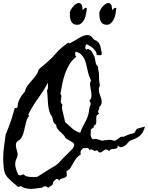

<svg xmlns="http://www.w3.org/2000/svg" viewBox="-40 -1172 954 1237"><path d="M894.5 -356.4Q887.7 -334 879.4 -319.8Q871.1 -305.7 859.9 -296.4Q848.6 -287.1 833.5 -279.8Q818.4 -272.5 797.9 -265.6L796.9 -264.6H795.9Q785.2 -252 770.5 -237.8Q755.9 -223.6 734.4 -223.6Q729.5 -225.6 726.1 -229Q722.7 -232.4 718.8 -234.4Q717.8 -229.5 717.8 -226.1Q717.8 -222.7 714.8 -218.8Q710 -213.9 703.1 -213.4Q696.3 -212.9 689 -212.4Q681.6 -211.9 674.8 -210Q668 -208 664.1 -199.2L662.1 -200.2Q646.5 -211.9 637.7 -208Q628.9 -204.1 621.6 -197.8Q614.3 -191.4 606.9 -189.5Q599.6 -187.5 586.9 -202.1Q585.9 -203.1 585.9 -203.6Q585.9 -204.1 585 -205.1L582 -203.1Q574.2 -198.2 568.8 -200.2Q563.5 -202.1 558.1 -205.1Q552.7 -208 547.9 -209.5Q543 -210.9 537.1 -204.1Q536.1 -205.1 536.1 -207Q532.2 -216.8 525.9 -217.8Q519.5 -218.8 509.8 -217.8H496.1Q489.3 -210 483.9 -205.1Q478.5 -200.2 478.5 -186.5Q478.5 -184.6 479.5 -181.6Q480.5 -178.7 480.5 -176.8L478.5 -175.8Q460 -163.1 451.7 -152.3Q443.4 -141.6 431.6 -121.1Q421.9 -102.5 413.6 -89.8Q405.3 -77.1 386.7 -66.4Q392.6 -55.7 389.6 -45.9Q389.6 -44.9 390.1 -43.5Q390.6 -42 390.6 -41Q386.7 -31.2 379.9 -28.3Q373 -25.4 366.2 -23.9Q359.4 -22.5 352.5 -20Q345.7 -17.6 341.8 -8.8Q338.9 -11.7 335.9 -15.1Q333 -18.6 328.1 -18.6Q324.2 -19.5 320.8 -17.1Q317.4 -14.6 314 -11.7Q310.5 -8.8 307.6 -4.9Q304.7 -1 301.8 1Q302.7 17.6 291 23.9Q279.3 30.3 269.5 38.1Q252 18.6 230.5 37.1Q212.9 39.1 194.8 42Q176.8 44.9 159.2 44.9Q141.6 44.9 125 41Q108.4 37.1 92.8 26.4Q87.9 31.2 83.5 31.2Q79.1 31.2 73.2 31.2Q67.4 23.4 60.1 18.1Q52.7 12.7 44.9 5.9Q32.2 -4.9 18.1 -19Q3.9 -33.2 -3.9 -46.9Q-13.7 -66.4 -16.6 -97.2Q-19.5 -127.9 -19.5 -149.4Q-19.5 -188.5 -14.2 -226.1Q-8.8 -263.7 -3.9 -301.8V-302.7Q6.8 -330.1 17.6 -357.9Q28.3 -385.7 37.1 -414.1Q42 -428.7 45.9 -444.3Q49.8 -460 54.7 -474.6L55.7 -475.6Q62.5 -475.6 65.4 -476.1Q68.4 -476.6 73.2 -481.4Q73.2 -508.8 87.4 -535.6Q101.6 -562.5 121.1 -582V-583Q125 -603.5 137.7 -620.6Q150.4 -637.7 164.6 -653.3Q178.7 -668.9 191.4 -686Q204.1 -703.1 209 -723.6L210 -724.6Q215.8 -731.4 222.7 -736.8Q229.5 -742.2 237.3 -748Q254.9 -763.7 272 -778.8Q289.1 -793.9 304.7 -810.5Q317.4 -825.2 327.6 -836.4Q337.9 -847.7 348.6 -857.4Q359.4 -867.2 371.6 -877Q383.8 -886.7 400.4 -897.5L401.4 -898.4L407.2 -891.6Q418 -898.4 428.2 -903.3Q438.5 -908.2 449.2 -915Q457 -919.9 467.3 -926.3Q477.5 -932.6 488.3 -937.5Q499 -942.4 510.3 -944.8Q521.5 -947.3 532.2 -945.3Q546.9 -941.4 552.7 -932.6Q558.6 -923.8 569.3 -914.1Q582 -911.1 589.8 -903.8Q597.7 -896.5 602.1 -886.2Q606.4 -876 608.9 -864.7Q611.3 -853.5 613.3 -841.8Q614.3 -836.9 615.2 -832.5Q616.2 -828.1 616.2 -823.2Q612.3 -815.4 602.1 -816.4Q591.8 -817.4 585 -817.4L583 -816.4Q584 -828.1 577.6 -838.9Q571.3 -849.6 561.5 -858.9Q551.8 -868.2 540.5 -875Q529.3 -881.8 519.5 -886.7Q512.7 -884.8 510.7 -875.5Q508.8 -866.2 508.8 -861.3L518.6 -850.6Q520.5 -852.5 521.5 -853.5Q522.5 -854.5 524.4 -856.4Q530.3 -858.4 534.7 -853Q539.1 -847.7 543 -849.6H543.9Q551.8 -838.9 561 -822.3Q570.3 -805.7 572.3 -792Q574.2 -778.3 577.1 -765.6Q580.1 -752.9 591.8 -743.2Q590.8 -732.4 594.2 -717.8Q597.7 -703.1 597.7 -691.4Q597.7 -672.9 598.6 -657.2Q599.6 -641.6 603.5 -623V-622.1Q601.6 -617.2 599.1 -608.9Q596.7 -600.6 596.7 -594.7Q596.7 -579.1 602.5 -564.5Q608.4 -549.8 612.3 -536.1Q616.2 -522.5 614.7 -508.8Q613.3 -495.1 598.6 -481.4Q601.6 -473.6 596.7 -465.8Q591.8 -458 591.8 -450.2Q591.8 -446.3 594.7 -443.8Q597.7 -441.4 599.6 -438.5Q584 -433.6 581.5 -423.3Q579.1 -413.1 580.1 -401.4Q581.1 -389.6 579.6 -378.9Q578.1 -368.2 563.5 -361.3Q563.5 -358.4 564.5 -356.4Q564.5 -351.6 561.5 -349.1Q558.6 -346.7 554.7 -344.7Q550.8 -342.8 547.9 -340.3Q544.9 -337.9 544.9 -333Q544.9 -326.2 544.4 -317.4Q543.9 -308.6 544.4 -300.8Q544.9 -293 548.3 -286.1Q551.8 -279.3 559.6 -275.4H563.5Q575.2 -277.3 582 -276.4Q588.9 -275.4 599.6 -271.5Q607.4 -268.6 615.2 -266.1Q623 -263.7 630.9 -268.6Q638.7 -267.6 645.5 -269Q652.3 -270.5 658.7 -271Q665 -271.5 672.4 -271Q679.7 -270.5 689.5 -266.6L690.4 -265.6Q702.1 -264.6 709.5 -269.5Q716.8 -274.4 723.1 -279.8Q729.5 -285.2 736.3 -289.1Q743.2 -293 752.9 -291L753.9 -290Q768.6 -296.9 783.2 -302.7Q797.9 -308.6 813.5 -311.5Q823.2 -314.5 826.2 -316.9Q829.1 -319.3 830.6 -322.8Q832 -326.2 834 -331.1Q835.9 -335.9 843.8 -342.8Q857.4 -346.7 869.6 -350.1Q881.8 -353.5 894.5 -356.4ZM546.9 -652.3Q538.1 -669.9 532.2 -688.5Q526.4 -707 522.5 -726.6Q518.6 -745.1 514.2 -762.2Q509.8 -779.3 502.4 -794.4Q495.1 -809.6 482.9 -820.8Q470.7 -832 451.2 -838.9L448.2 -839.8Q444.3 -833 444.3 -823.7Q444.3 -814.5 450.2 -807.6L451.2 -805.7Q450.2 -805.7 450.2 -805.2Q450.2 -804.7 449.2 -804.7Q423.8 -784.2 407.2 -756.8Q390.6 -729.5 379.4 -698.2Q368.2 -667 361.8 -634.3Q355.5 -601.6 349.6 -571.3L348.6 -570.3Q350.6 -565.4 353 -561.5Q355.5 -557.6 355.5 -551.8Q355.5 -543 354 -536.6Q352.5 -530.3 351.6 -523.9Q350.6 -517.6 352.5 -511.7Q354.5 -505.9 361.3 -499Q362.3 -495.1 360.8 -490.7Q359.4 -486.3 359.4 -481.4Q359.4 -471.7 362.8 -457.5Q366.2 -443.4 369.6 -428.7Q373 -414.1 376 -402.3Q378.9 -390.6 378.9 -385.7Q401.4 -366.2 422.9 -346.7Q444.3 -327.1 473.6 -317.4L476.6 -316.4Q483.4 -336.9 493.2 -355.5Q502.9 -374 512.2 -392.1Q521.5 -410.2 527.8 -430.2Q534.2 -450.2 535.2 -474.6H536.1Q537.1 -483.4 540 -488.8Q543 -494.1 543.9 -499Q544.9 -503.9 543.5 -509.3Q542 -514.6 535.2 -522.5L536.1 -523.4Q548.8 -536.1 549.3 -552.7Q549.8 -569.3 546.4 -586.9Q543 -604.5 540.5 -621.1Q538.1 -637.7 545.9 -651.4ZM438.5 -237.3Q437.5 -248 428.7 -254.4Q419.9 -260.7 409.2 -266.1Q398.4 -271.5 388.7 -277.8Q378.9 -284.2 376 -294.9Q371.1 -299.8 365.7 -305.7Q360.4 -311.5 355.5 -316.4Q350.6 -320.3 344.2 -326.2Q337.9 -332 333 -338.4Q328.1 -344.7 324.7 -352.1Q321.3 -359.4 322.3 -367.2L321.3 -368.2Q309.6 -375 305.7 -383.8Q301.8 -392.6 300.3 -400.9Q298.8 -409.2 296.9 -417Q294.9 -424.8 287.1 -431.6Q278.3 -449.2 274.4 -468.3Q270.5 -487.3 269 -507.8Q267.6 -528.3 266.6 -548.3Q265.6 -568.4 262.7 -586.9V-587.9Q269.5 -598.6 269 -613.3Q268.6 -627.9 268.6 -638.7Q240.2 -585.9 204.6 -537.1Q168.9 -488.3 141.6 -432.6L148.4 -426.8L147.5 -425.8Q134.8 -409.2 129.4 -389.6Q124 -370.1 119.6 -349.1Q115.2 -328.1 108.9 -308.1Q102.5 -288.1 87.9 -272.5V-271.5H86.9Q66.4 -260.7 63.5 -247.6Q60.5 -234.4 64 -220.2Q67.4 -206.1 71.8 -190.9Q76.2 -175.8 70.3 -160.2V-159.2Q54.7 -128.9 58.6 -104Q62.5 -79.1 76.2 -49.8V-48.8Q81.1 -42 92.8 -43Q104.5 -43.9 110.4 -49.8L112.3 -48.8Q119.1 -40 129.9 -36.6Q140.6 -33.2 152.8 -32.2Q165 -31.2 177.2 -31.7Q189.5 -32.2 199.2 -32.2L286.1 -86.9Q298.8 -94.7 308.1 -99.6Q317.4 -104.5 329.1 -114.3Q339.8 -123 345.7 -130.4Q351.6 -137.7 362.3 -148.4L428.7 -214.8Q430.7 -216.8 434.6 -226.1Q438.5 -235.4 438.5 -237.3ZM519.5 -1120.1Q518.6 -1105.5 515.1 -1086.4Q511.7 -1067.4 504.4 -1050.3Q497.1 -1033.2 483.9 -1022Q470.7 -1010.7 451.2 -1012.7Q439.5 -1013.7 431.6 -1019Q423.8 -1024.4 419.4 -1033.2Q415 -1042 412.6 -1052.2Q410.2 -1062.5 410.2 -1072.3V-1093.8Q413.1 -1106.4 425.8 -1123.5Q438.5 -1140.6 453.1 -1148.4Q467.8 -1156.2 479.5 -1148.9Q491.2 -1141.6 492.2 -1106.4Q498 -1111.3 503.9 -1117.7Q509.8 -1124 519.5 -1120.1ZM709 -1120.1Q708 -1105.5 705.1 -1086.4Q702.1 -1067.4 694.3 -1050.3Q686.5 -1033.2 673.8 -1022Q661.1 -1010.7 641.6 -1012.7Q629.9 -1013.7 622.1 -1019Q614.3 -1024.4 609.9 -1033.2Q605.5 -1042 603 -1052.2Q600.6 -1062.5 600.6 -1072.3Q599.6 -1075.2 600.1 -1083.5Q600.6 -1091.8 600.6 -1093.8Q603.5 -1106.4 616.2 -1123.5Q628.9 -1140.6 643.6 -1148.4Q658.2 -1156.2 669.9 -1148.9Q681.6 -1141.6 682.6 -1106.4Q688.5 -1111.3 694.3 -1117.7Q700.2 -1124 709 -1120.1Z"/></svg>

Font: Homemade Apple
Style: Regular
Weight: 400
Version: Version 1.001